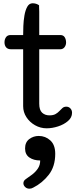

<svg xmlns="http://www.w3.org/2000/svg" viewBox="-20 -766 476 1166"><path d="M263.7 13.2Q225.6 13.2 192.9 -5.4Q160.2 -23.9 140.4 -54.4Q120.6 -85 120.6 -121.1V-466.8H47.4Q26.9 -466.8 17.1 -478.5Q7.3 -490.2 7.3 -508.8Q7.3 -526.9 16.4 -540Q25.4 -553.2 44.4 -553.2H120.6Q120.6 -575.7 121.8 -607.9Q123 -640.1 128.4 -671.9Q133.8 -703.6 145.5 -724.9Q157.2 -746.1 178.2 -746.1Q200.2 -746.1 217.3 -733.9V-724.1Q217.3 -717.8 217.8 -710Q218.3 -702.1 218.3 -695.3V-553.2H346.2Q364.7 -553.2 373 -539.8Q381.3 -526.4 381.3 -507.8Q381.3 -491.7 371.8 -479.2Q362.3 -466.8 345.2 -466.8H218.3V-136.2Q218.3 -97.7 235.8 -81.5Q253.4 -65.4 280.3 -65.4Q303.7 -65.4 317.6 -73.5Q331.5 -81.5 340.8 -91.8Q350.1 -102.1 359.4 -110.1Q368.7 -118.2 382.3 -118.2Q397.9 -118.2 407.7 -107.4Q417.5 -96.7 417.5 -81.1Q417.5 -52.2 392.8 -31Q368.2 -9.8 332.5 1.7Q296.9 13.2 263.7 13.2ZM158.7 379.9Q143.1 379.9 132.6 369.6Q122.1 359.4 122.1 346.7Q122.1 331.5 137.2 321.3Q156.2 308.6 176.3 293.2Q196.3 277.8 210.2 257.1Q224.1 236.3 224.1 208.5Q184.6 208.5 158.4 190.4Q132.3 172.4 132.3 135.3Q132.3 97.7 157.7 78.6Q183.1 59.6 215.3 59.6Q255.9 59.6 285.6 86.7Q315.4 113.8 315.4 168Q315.4 245.1 276.1 295.4Q236.8 345.7 181.6 373.5Q170.4 379.9 158.7 379.9Z"/></svg>

Font: Cutive
Style: Regular
Weight: 400
Version: Version 1.100; ttfautohint (v1.8.4.7-5d5b)